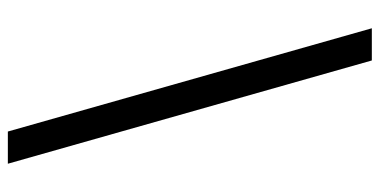

<svg xmlns="http://www.w3.org/2000/svg" viewBox="-259 -573 967 489"><g transform="rotate(-90 224.5 -328.5)"><path d="M52 -792H134L397 135H315Z"/></g></svg>

Font: bangla25
Style: Book
Weight: 400
Designer: Jelle Bosma - Monotype Design Team
Foundry: Monotype Imaging Inc.
Version: Version 2.003